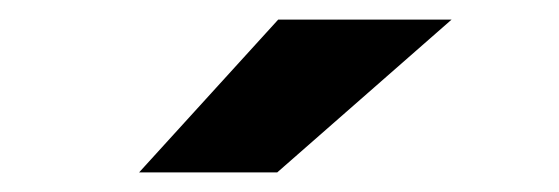

<svg xmlns="http://www.w3.org/2000/svg" viewBox="-20 -752 571 196"><path d="M122 -576 264 -732H441L263 -576Z"/></svg>

Font: Overpass Heavy
Style: Regular
Weight: 900
Designer: Delve Withrington, Thomas Jockin
Foundry: Delve Fonts
Version: Version 3.000;DELV;Overpass